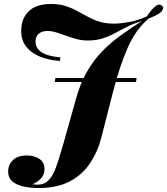

<svg xmlns="http://www.w3.org/2000/svg" viewBox="-20 -759 842 967"><path d="M668 -366 665 -346H256L259 -366ZM422 -555Q392 -555 365 -562.5Q338 -570 313 -579Q288 -588 264.5 -595.5Q241 -603 218 -603Q193 -603 176 -590Q159 -577 159 -549Q159 -517 188.5 -496.5Q218 -476 284 -470Q284 -470 283 -461Q282 -452 282 -452Q225 -456 181 -474Q137 -492 112 -524Q87 -556 87 -602Q86 -663 123.5 -701Q161 -739 237 -739Q278 -739 309.5 -729Q341 -719 367.5 -704.5Q394 -690 421.5 -675Q449 -660 480.5 -650Q512 -640 554 -640Q590 -640 635.5 -649Q681 -658 720 -677Q741 -709 761 -726Q781 -743 796 -730Q808 -720 795 -703Q782 -686 729 -666Q662 -609 622 -516Q582 -423 552 -307L490 -65Q473 3 435 61Q397 119 333.5 153.5Q270 188 173 188Q132 188 97 180Q62 172 41.5 154Q21 136 21 106Q21 71 45 47.5Q69 24 115 24Q152 24 178 41Q204 58 204 91Q205 117 189 136.5Q173 156 144 169Q152 170 158 170.5Q164 171 170 171Q196 171 215 157Q234 143 248 115.5Q262 88 274.5 47.5Q287 7 302 -45L363 -262Q384 -338 416 -394.5Q448 -451 490 -495.5Q532 -540 583.5 -577.5Q635 -615 695 -653Q651 -640 618 -623Q585 -606 556 -590.5Q527 -575 495 -565Q463 -555 422 -555Z"/></svg>

Font: Playfair Display ExtraBold
Style: Italic
Weight: 800
Italic angle: -14°
Designer: Claus Eggers Sørensen
Foundry: Claus Eggers Sørensen
Version: Version 1.203